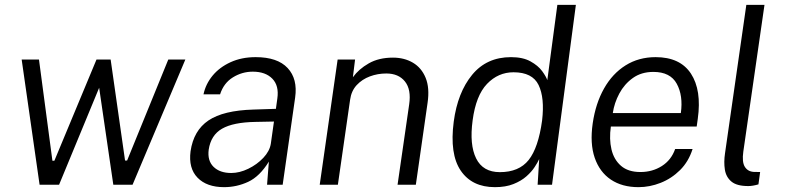

<svg xmlns="http://www.w3.org/2000/svg" viewBox="-20 -763 3241 793"><path d="M143.5 0 69.5 -517H141L196.5 -99H204.5L378.5 -517H437L496.5 -100H505L675 -517H745.5L527.5 0H448L389.5 -400.5L224 0Z M905.5 10Q834 10 796 -29Q758 -68 767 -138Q779.5 -224 841 -265.5Q902.5 -307 1027 -310.5L1119.5 -313.5L1125.5 -356.5Q1133 -409 1104.8 -438Q1076.5 -467 1024 -467Q980 -467 942 -443.5Q904 -420 889 -373.5H820.5Q829.5 -416 858.2 -450.8Q887 -485.5 932.5 -506.2Q978 -527 1036 -527Q1126 -527 1168 -482Q1210 -437 1199 -360L1147.5 0H1083L1090.5 -95.5Q1052.5 -34 1005 -12Q957.5 10 905.5 10ZM935 -48.5Q969.5 -48.5 1005.5 -66Q1041.5 -83.5 1067.5 -111Q1093.5 -138.5 1098.5 -169L1111.5 -261L1035 -259.5Q943.5 -258 897.2 -231.5Q851 -205 842 -145Q836 -99.5 862 -74Q888 -48.5 935 -48.5Z M1300.5 0 1374.5 -517H1446.5L1437.5 -444Q1461.5 -477.5 1503 -501.2Q1544.5 -525 1603 -525Q1650 -525 1685.5 -504Q1721 -483 1738 -441.5Q1755 -400 1746 -338.5L1697.5 0H1622L1670 -332Q1679 -393.5 1652.5 -426.5Q1626 -459.5 1575.5 -459.5Q1540 -459.5 1507.8 -447.5Q1475.5 -435.5 1453.2 -411.5Q1431 -387.5 1426 -351L1375.5 0Z M2024 10Q1929.5 10 1883 -58.2Q1836.5 -126.5 1854 -260.5Q1870 -381 1930 -454Q1990 -527 2090.5 -527Q2139.5 -527 2171 -509.5Q2202.5 -492 2219 -469.5Q2235.5 -447 2240.5 -432L2282 -743H2358.5L2260 0H2200.5L2207 -106Q2201 -92.5 2188.2 -73Q2175.5 -53.5 2154 -34.5Q2132.5 -15.5 2100.5 -2.8Q2068.5 10 2024 10ZM2044.5 -52Q2123.5 -52 2163.5 -102.2Q2203.5 -152.5 2219 -265.5Q2230 -359 2204.5 -411.8Q2179 -464.5 2101 -464.5Q2037.5 -464.5 1991.5 -416.5Q1945.5 -368.5 1932 -265.5Q1918.5 -165.5 1946.5 -108.8Q1974.5 -52 2044.5 -52Z M2617 10Q2549.5 10 2503 -21.2Q2456.5 -52.5 2436.2 -111.5Q2416 -170.5 2428 -253.5Q2440 -336 2474.8 -397.5Q2509.5 -459 2563.8 -493Q2618 -527 2688 -527Q2789 -527 2833.8 -458.8Q2878.5 -390.5 2862 -272.5L2857.5 -240.5H2503Q2495.5 -188.5 2505.5 -146Q2515.5 -103.5 2545 -78Q2574.5 -52.5 2625 -52.5Q2674.5 -52.5 2713.5 -77.2Q2752.5 -102 2768.5 -147.5H2840.5Q2824 -95.5 2788.8 -60.5Q2753.5 -25.5 2708.5 -7.8Q2663.5 10 2617 10ZM2511 -296H2792Q2802 -368 2775.2 -417Q2748.5 -466 2678.5 -466Q2629 -466 2593.8 -440.8Q2558.5 -415.5 2537.8 -376.5Q2517 -337.5 2511 -296Z M3070.5 5.5Q3023 5.5 3000.8 -13.2Q2978.5 -32 2973.8 -62.8Q2969 -93.5 2974.5 -130L3062.5 -743H3137.5L3050 -136.5Q3044 -94 3056.2 -74.2Q3068.5 -54.5 3093 -53L3119.5 -52.5L3112.5 -1.5Q3088.5 5.5 3070.5 5.5Z"/></svg>

Font: Public Sans Light
Style: Italic
Weight: 300
Italic angle: -8°
Designer: The Public Sans project authors (U.S. Web Design System). Libre Franklin designed by Pablo Impallari and Rodrigo Fuenzal
Version: Version 1.007; ttfautohint (v1.8.1) -l 8 -r 50 -G 200 -x 14 